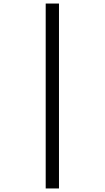

<svg xmlns="http://www.w3.org/2000/svg" viewBox="-20 -820 591 1084"><path d="M238 244V-800H313V244Z"/></svg>

Font: Noto Sans Tamil Condensed
Style: Regular
Weight: 400
Width: 3
Designer: Jelle Bosma - Monotype Design Team
Foundry: Monotype Imaging Inc.
Version: Version 2.004